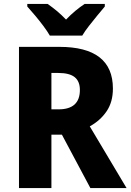

<svg xmlns="http://www.w3.org/2000/svg" viewBox="-20 -951 660 971"><path d="M280 -714Q551 -714 551 -503Q551 -435 519 -388Q487 -341 434 -312L620 0H437L293 -270H240V0H76V-714ZM275 -582H240V-398H276Q384 -398 384 -496Q384 -540 357.5 -561Q331 -582 275 -582ZM232 -771Q220 -792 199.5 -819.5Q179 -847 157 -873Q135 -899 118 -918V-931H221Q244 -915 267 -896Q290 -877 314 -852Q338 -877 361.5 -896.5Q385 -916 408 -931H510V-918Q494 -899 472.5 -873Q451 -847 430 -820Q409 -793 396 -771Z"/></svg>

Font: Noto Sans SemiCondensed ExtraBold
Style: Regular
Weight: 800
Width: 4
Designer: Monotype Design Team
Foundry: Monotype Imaging Inc.
Version: Version 2.013; ttfautohint (v1.8.4.7-5d5b)